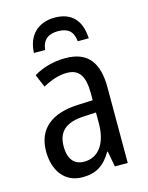

<svg xmlns="http://www.w3.org/2000/svg" viewBox="-114 -812 688 893"><g transform="rotate(-15 230.0 -365.5)"><path d="M237 -741C156 -741 105 -690 102 -607H156C161 -657 191 -676 235 -676C282 -676 308 -657 313 -607H366C362 -694 318 -741 237 -741ZM236 -546C179 -546 126 -531 83 -505L109 -443C149 -465 187 -478 225 -478C282 -478 309 -443 309 -359V-324L239 -321C107 -316 38 -256 38 -150C38 -58 85 10 172 10C239 10 279 -18 312 -75H315L329 0H391V-363C391 -483 345 -546 236 -546ZM252 -262 309 -265V-213C309 -113 264 -58 198 -58C152 -58 123 -87 123 -151C123 -220 160 -258 252 -262Z"/></g></svg>

Font: Noto Sans Condensed
Style: Regular
Weight: 400
Width: 3
Designer: Monotype Design Team
Foundry: Monotype Imaging Inc.
Version: Version 2.013